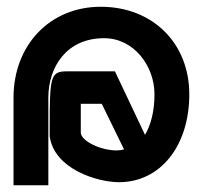

<svg xmlns="http://www.w3.org/2000/svg" viewBox="-20 -528 600 568"><path d="M20 20H123V-239C123 -329 176 -415 288 -415C376 -415 437 -333 437 -249C437 -198 426 -158 409 -129L320 -317H179C129 -317 127 -303 127 -147V-125C140 -28 268 11 332 11C455 11 540 -97 540 -249C540 -400 432 -508 278 -508C128 -508 20 -395 20 -239ZM219 -134V-221H281L347 -86C340 -84 333 -83 325 -83C279 -83 223 -109 219 -134Z"/></svg>

Font: Charger Sport
Style: BdNrw
Weight: 700
Designer: Jasper
Foundry: Cannot Into Space Fonts
Version: Version 1.1